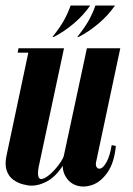

<svg xmlns="http://www.w3.org/2000/svg" viewBox="-30 -670 481 696"><path d="M165 -536H160Q188 -571 202 -596.5Q216 -622 226 -650H297Q272 -614 237 -584.5Q202 -555 165 -536ZM255 -536H250Q278 -571 292 -596.5Q306 -622 316 -650H387Q362 -614 327 -584.5Q292 -555 255 -536ZM300 -495 225 -143Q214 -92 191 -59.5Q168 -27 139.5 -12Q111 3 85 3Q71 3 52.5 -2Q34 -7 18 -18.5Q2 -30 -5.5 -51Q-13 -72 -7 -103L76 -495H202L110 -64Q106 -41 109 -31Q112 -21 119 -21Q128 -21 141.5 -30.5Q155 -40 168.5 -55Q182 -70 191.5 -85Q201 -100 203 -111L285 -495ZM406 -495 318 -81Q316 -69 321.5 -62.5Q327 -56 336.5 -60Q346 -64 357 -84Q368 -104 375 -144L390 -141Q384 -80 360 -45.5Q336 -11 305.5 0Q275 11 248 2.5Q221 -6 206.5 -32.5Q192 -59 200 -99L285 -495ZM86 -495 83 -479H34L37 -495Z"/></svg>

Font: Emberly Black
Style: Italic
Weight: 900
Italic angle: -12°
Designer: Rajesh Rajput
Foundry: Rajesh Rajput
Version: Version 1.000